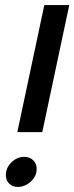

<svg xmlns="http://www.w3.org/2000/svg" viewBox="-20 -719 292 754"><path d="M154 -699H252L146 -200H48ZM3 -31Q3 -60 25 -81.5Q47 -103 75 -103Q97 -103 110.5 -89.5Q124 -76 124 -56Q124 -27 101 -6Q78 15 50 15Q29 15 16 2Q3 -11 3 -31Z"/></svg>

Font: Prompt
Style: Italic
Weight: 400
Italic angle: -12°
Designer: Katatrad Team
Foundry: CadsonDemak
Version: Version 1.001